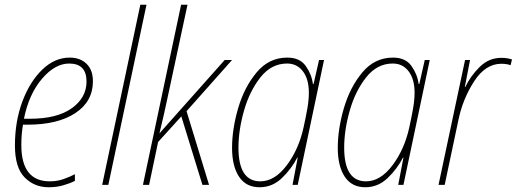

<svg xmlns="http://www.w3.org/2000/svg" viewBox="-20 -780 2180 810"><path d="M296 -17V-45Q275 -34 248 -24.5Q221 -15 190 -15Q70 -15 70 -168Q70 -215 77 -254H96Q224 -254 298 -303Q372 -352 372 -437Q372 -485 345 -511Q318 -537 274 -537Q211 -537 158.5 -486.5Q106 -436 74.5 -352Q43 -268 43 -166Q43 -73 84 -31.5Q125 10 185 10Q219 10 248 1.5Q277 -7 296 -17ZM272 -512Q345 -512 345 -436Q345 -368 283 -323.5Q221 -279 106 -279H81Q102 -383 157 -447.5Q212 -512 272 -512Z M437 0 598 -760H572L411 0Z M609 0 647 -181 745 -289 834 0H862L767 -311L959 -527H928L654 -219H653Q671 -292 688 -373L771 -760H744L583 0Z M986 -157Q986 -231 1009.5 -313.5Q1033 -396 1079 -454Q1125 -512 1191 -512Q1233 -512 1258 -479Q1283 -446 1283 -389Q1283 -358 1276.5 -321.5Q1270 -285 1261 -244Q1241 -151 1190 -83Q1139 -15 1078 -15Q986 -15 986 -157ZM1234 -115H1236L1214 0H1236L1347 -527H1326L1303 -426H1300Q1295 -466 1270 -501.5Q1245 -537 1192 -537Q1115 -537 1063 -475Q1011 -413 985 -324.5Q959 -236 959 -156Q959 -79 988.5 -34.5Q1018 10 1075 10Q1129 10 1169.5 -29Q1210 -68 1234 -115Z M1432 -157Q1432 -231 1455.5 -313.5Q1479 -396 1525 -454Q1571 -512 1637 -512Q1679 -512 1704 -479Q1729 -446 1729 -389Q1729 -358 1722.5 -321.5Q1716 -285 1707 -244Q1687 -151 1636 -83Q1585 -15 1524 -15Q1432 -15 1432 -157ZM1680 -115H1682L1660 0H1682L1793 -527H1772L1749 -426H1746Q1741 -466 1716 -501.5Q1691 -537 1638 -537Q1561 -537 1509 -475Q1457 -413 1431 -324.5Q1405 -236 1405 -156Q1405 -79 1434.5 -34.5Q1464 10 1521 10Q1575 10 1615.5 -29Q1656 -68 1680 -115Z M1856 0 1914 -274Q1932 -362 1980 -436.5Q2028 -511 2095 -511Q2117 -511 2134 -505L2140 -529Q2120 -536 2095 -536Q2042 -536 2003 -497Q1964 -458 1943 -413H1941L1963 -527H1942L1830 0Z"/></svg>

Font: Noto Sans Display SemiCondensed Thin
Style: Italic
Weight: 250
Width: 4
Designer: Monotype Design team
Foundry: Monotype Imaging Inc.
Version: 1.000